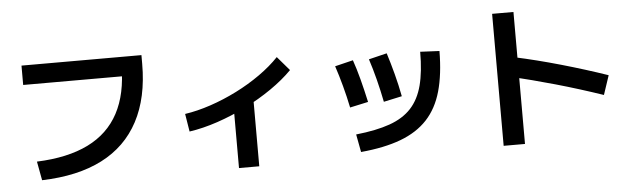

<svg xmlns="http://www.w3.org/2000/svg" viewBox="-52 -987 4104 1255"><g transform="rotate(-5 2000.0 -360.0)"><path d="M159 -90Q362 -98 496 -164Q630 -230 697 -355.5Q764 -481 764 -667L830 -597H113V-724H900V-667Q900 -445 818 -290.5Q736 -136 576.5 -54.5Q417 27 182 34Z M1151 -316Q1232 -328 1320 -357.5Q1408 -387 1493.5 -430Q1579 -473 1653 -525.5Q1727 -578 1780 -634L1859 -542Q1800 -482 1719 -426Q1638 -370 1545 -323.5Q1452 -277 1355.5 -244.5Q1259 -212 1170 -199ZM1471 67V-393H1604V67Z M2253 -85Q2386 -99 2475 -130.5Q2564 -162 2617 -219.5Q2670 -277 2693.5 -366.5Q2717 -456 2717 -587L2843 -581Q2842 -428 2811 -318Q2780 -208 2712.5 -135.5Q2645 -63 2537 -22.5Q2429 18 2275 32ZM2229 -264Q2214 -337 2195 -407.5Q2176 -478 2155 -541L2274 -570Q2294 -513 2312.5 -442.5Q2331 -372 2349 -290ZM2452 -282Q2437 -358 2418.5 -430.5Q2400 -503 2379 -567L2498 -596Q2519 -530 2538.5 -456Q2558 -382 2572 -308Z M3889 -201Q3733 -254 3580 -297.5Q3427 -341 3291 -372L3326 -498Q3470 -467 3627.5 -422Q3785 -377 3931 -327ZM3207 73V-793H3347V73Z"/></g></svg>

Font: M PLUS 1
Style: Bold
Weight: 700
Designer: Coji Morishita
Foundry: UNDERFOREST DESIGN
Version: Version 1.001